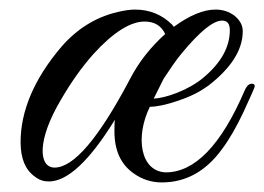

<svg xmlns="http://www.w3.org/2000/svg" viewBox="-20 -377 552 401"><path d="M293 -154C307 -154 327 -158 353 -167C380 -176 400 -187 415 -198C463 -235 487 -273 487 -312C487 -324 481 -335 470 -344C458 -353 445 -357 430 -357C405 -357 376 -345 343 -321L340 -325C319 -346 293 -357 262 -357C251 -357 239 -355 226 -352C179 -341 140 -316 108 -279C51 -212 23 -145 23 -80C23 -46 33 -22 53 -8C62 -1 71 2 82 2C121 2 167 -41 220 -127C219 -119 219 -111 219 -103C219 -63 232 -34 259 -15C277 -2 297 4 318 4C368 4 410 -19 444 -66C459 -86 474 -112 489 -144C504 -177 512 -194 512 -197C512 -200 511 -201 508 -202C501 -203 496 -199 491 -188C442 -74 387 -17 326 -17C273 -19 262 -91 293 -154ZM325 -306C295 -279 270 -248 251 -211C186 -88 134 -27 94 -27C61 -27 56 -83 108 -170C129 -206 151 -237 175 -264C216 -309 252 -332 282 -332C303 -332 317 -323 325 -306ZM460 -314C460 -279 442 -246 405 -215C373 -188 325 -172 301 -171L322 -213C336 -234 348 -252 359 -265C397 -311 425 -334 444 -334C455 -334 460 -327 460 -314Z"/></svg>

Font: VL Great Vibes
Style: Regular
Weight: 400
Designer: Robert E. Leuschke
Foundry: Robert E. Leuschke
Version: Version 1.001